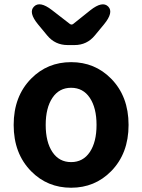

<svg xmlns="http://www.w3.org/2000/svg" viewBox="-20 -865 666 899"><path d="M126 -63Q44 -146 44 -280Q44 -414 126 -497Q202 -574 313 -574Q424 -574 500 -497Q582 -414 582 -280Q582 -146 500 -63Q424 14 313 14Q202 14 126 -63ZM225.5 -153Q257 -106 313 -106Q369 -106 400.5 -153Q432 -200 432 -280Q432 -360 400.5 -407Q369 -454 313 -454Q257 -454 225.5 -407Q194 -360 194 -280Q194 -200 225.5 -153ZM297 -654Q238 -654 201 -699L158 -751Q112 -807 139 -834Q166 -862 223 -818L307 -753Q315 -747 323 -753L403 -817Q460 -862 487 -834Q513 -807 467 -751L424 -699Q387 -654 329 -654Z"/></svg>

Font: Resource Han Rounded JP
Style: Bold
Weight: 700
Designer: Cyano Hao (round all glyphs); Ryoko NISHIZUKA 西塚涼子 (kana, bopomofo & ideographs); Paul D. Hunt (Latin, Greek & Cyrillic)
Foundry: Cyano Hao
Version: 0.990